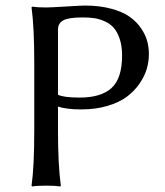

<svg xmlns="http://www.w3.org/2000/svg" viewBox="-20 -672 599 695"><path d="M189.9 -564.9V-329.1Q210 -318.8 269 -318.8Q345.7 -318.8 383.8 -353.5Q421.9 -388.2 421.9 -471.2Q421.9 -505.9 413.3 -531.2Q404.8 -556.6 391.8 -571.3Q378.9 -585.9 359.4 -594.7Q339.8 -603.5 321.3 -606.2Q302.7 -608.9 279.8 -608.9Q228.5 -608.9 209.2 -598.4Q189.9 -587.9 189.9 -564.9ZM104 -444.8Q104 -573.7 94.2 -645L96.2 -647.9Q114.3 -645 147 -645Q162.1 -645 218.3 -648.4Q274.4 -651.9 287.1 -651.9Q340.3 -651.9 382.1 -640.6Q423.8 -629.4 449 -611.6Q474.1 -593.8 490.5 -569.8Q506.8 -545.9 512.9 -522.9Q519 -500 519 -476.1Q519 -449.2 511.2 -422.6Q503.4 -396 484.9 -369.1Q466.3 -342.3 439 -321.8Q411.6 -301.3 368.9 -288.6Q326.2 -275.9 273.9 -275.9Q222.7 -275.9 189.9 -286.1V-200.2Q189.9 -75.2 200.2 0L198.2 2.9Q179.7 0 147 0Q114.3 0 96.2 2.9L94.2 0Q104 -67.9 104 -200.2Z"/></svg>

Font: Linux Biolinum G
Style: Regular
Weight: 400
Designer: Philipp H. Poll
Foundry: Philipp H. Poll
Version: Version 1.1.0 ; ttfautohint (v1.6)